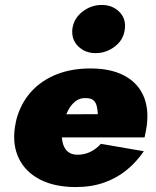

<svg xmlns="http://www.w3.org/2000/svg" viewBox="-20 -747 631 777"><path d="M139 -191H565Q568 -205 570.5 -217.5Q573 -230 574 -239Q583 -311 559 -362.5Q535 -414 481 -442Q427 -470 346 -470Q271 -470 211.5 -447Q152 -424 111 -381Q70 -338 51 -279Q47 -267 44.5 -255Q42 -243 40 -230Q30 -159 57 -104.5Q84 -50 143 -20Q202 10 286 10Q350 10 401 -8Q452 -26 492 -58.5Q532 -91 562 -135L388 -165Q377 -152 361.5 -141.5Q346 -131 327.5 -125.5Q309 -120 287 -121Q264 -123 250.5 -137Q237 -151 232.5 -175Q228 -199 232 -230L238 -250Q244 -277 255.5 -300Q267 -323 286 -337.5Q305 -352 331 -350Q350 -349 359 -340.5Q368 -332 371.5 -317.5Q375 -303 376 -285L153 -284ZM273 -631Q268 -588 296 -560Q324 -532 367 -532Q410 -532 445 -559Q480 -586 485 -628Q491 -671 463 -699Q435 -727 392 -727Q349 -727 314 -700Q279 -673 273 -631Z"/></svg>

Font: Jost Black
Style: Italic
Weight: 900
Italic angle: -5°
Version: Version 3.710